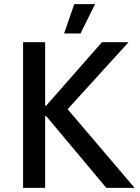

<svg xmlns="http://www.w3.org/2000/svg" viewBox="-20 -903 671 923"><path d="M437 -883H337L288 -742H367ZM91 0H197V-345H202L491 0H627L305 -378L598 -700H470L202 -395H197V-700H91Z"/></svg>

Font: Fixel Text Medium
Style: Regular
Weight: 500
Width: 4
Designer: AlfaBravo + MacPaw
Foundry: Kyrylo Tkachov, Marchela Mozhyna, Serhii Makarenko, Maria Weinstein, Zakhar Kryvoshyya
Version: Version 1.211